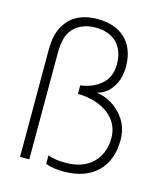

<svg xmlns="http://www.w3.org/2000/svg" viewBox="-112 -821 798 921"><g transform="rotate(15 287.5 -360.5)"><path d="M291 14C435 14 515 -70.5 515 -201C515 -240 505.5 -274 487 -302.5C468 -331 445 -352.5 418.5 -368C392 -383 367.5 -391 345 -392C377.5 -400.5 403 -419 421.5 -447.5C440 -476 449 -509.5 449 -549C449 -669.5 375 -735 260 -735C171.5 -735 113.5 -698 85 -628C75 -603 70 -571 70 -532V0H116V-521C116 -553.5 118.5 -582 126 -606C143.5 -662.5 196.5 -693 261 -693C350 -693 404 -639.5 404 -550C404 -506.5 390.5 -473 363 -449.5C335.5 -425.5 301 -411 260 -406V-364C385.5 -361 470 -297 470 -201C470 -93.5 397.5 -29 291 -29C253.5 -29 230 -31.5 200 -42V0C226.5 10.5 255.5 14 291 14Z"/></g></svg>

Font: Vela Sans ExtLt
Style: Regular
Weight: 200
Designer: Principal design: Mikhail Sharanda - project Manrope.
Design modification: Ravid Balaliev
Foundry: Mikhail Sharanda
Version: Version 1.001